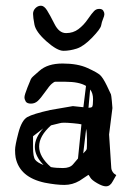

<svg xmlns="http://www.w3.org/2000/svg" viewBox="-20 -653 458 678"><path d="M312.3 -614C307.2 -609 299.8 -599.4 290 -585.2C280.3 -571 269.2 -559.3 256.8 -550C244.5 -540.8 230 -536.1 213.4 -536.1C196.8 -536.1 183.1 -546.9 172.4 -568.4C161.6 -589.8 152.8 -606 146 -616.7C139.2 -627.4 132.1 -632.8 124.8 -632.8C117.4 -632.8 110.9 -630 105.2 -624.3C99.5 -618.6 96.7 -611.8 96.7 -604C96.7 -596.2 98.3 -583.7 101.6 -566.4C104.8 -549.2 119 -529.4 144 -507.1C169.1 -484.8 189.1 -473.6 204.1 -473.6C219.1 -473.6 234.7 -476.2 251 -481.4C267.3 -486.7 285.3 -499.5 305.2 -520C325 -540.5 335.7 -554.9 337.2 -563.2C338.6 -571.5 340.9 -579.3 344 -586.4C347.1 -593.6 348.6 -599.1 348.6 -603C348.6 -606.9 347.3 -611 344.7 -615.2C342.1 -619.5 337.3 -621.6 330.3 -621.6C323.3 -621.6 317.3 -619.1 312.3 -614ZM305.2 -275.4C302.6 -273.4 298.3 -272.5 292.5 -272.5L293.9 -288.6L298.3 -336.9C305.2 -328.5 308.6 -316.9 308.6 -302.2C308.6 -287.6 307.5 -278.6 305.2 -275.4ZM267.6 -213.9C263.3 -173.8 259.3 -133.6 255.4 -93.3C251.1 -88.4 245.4 -81.5 238 -72.8C230.7 -64 218.8 -59.6 202.1 -59.6C185.5 -59.6 171.4 -60.7 159.7 -63C132 -87.1 118.2 -111.3 118.2 -135.7C118.2 -160.5 132.2 -185.4 160.2 -210.4C177.1 -214.4 187.4 -216.9 191.2 -218C194.9 -219.2 200.1 -219.7 206.8 -219.7C213.5 -219.7 224 -219.1 238.5 -217.8C253 -216.5 262.7 -215.2 267.6 -213.9ZM377 -271.5C377 -274.1 376.3 -282.2 375 -295.9C373.7 -309.6 372.6 -317.5 371.8 -319.8C371 -322.1 366.1 -332.4 357.2 -350.8C348.2 -369.2 340.4 -381.5 333.7 -387.7C327.1 -393.9 312.2 -402.3 289.1 -412.8C266 -423.4 236.7 -428.7 201.2 -428.7C165.7 -428.7 138.3 -420.1 119.1 -402.8C116.2 -400.2 112.9 -397.3 109.1 -394C105.4 -390.8 102.7 -388.4 101.1 -387C99.4 -385.5 97.7 -383.9 95.7 -382.1C93.8 -380.3 92.4 -378.8 91.6 -377.7C90.7 -376.5 89.8 -375.1 88.9 -373.3C87.9 -371.5 83.9 -361.7 76.9 -344C69.9 -326.3 66.4 -314.8 66.4 -309.6C66.4 -304.4 68 -299.3 71 -294.4C74.1 -289.6 80.2 -287.1 89.4 -287.1C98.5 -287.1 106.4 -290.2 113.3 -296.4C120.1 -302.6 128.7 -313.2 139.2 -328.1C149.6 -343.1 157.6 -352.9 163.1 -357.4C168.6 -362 172.5 -364.3 174.8 -364.3H210.9C243.2 -364.3 267.4 -359.4 283.7 -349.6C280.4 -324.5 277.3 -299.5 274.4 -274.4L237.3 -278.3L157.7 -264.6C117 -255.5 90 -247.2 76.7 -239.7C63.3 -232.3 52.7 -213.6 44.9 -183.8C37.1 -154.1 33.2 -134 33.2 -123.5C33.2 -113.1 33.9 -104.2 35.2 -96.7C44.6 -50.1 78.9 -20.5 138.2 -7.8C165.2 -2.6 188.2 0 207.3 0C226.3 0 244.1 -4.9 260.7 -14.6L291 -34.7L292.5 -35.6C293.8 -34.3 296.1 -30.9 299.3 -25.4C302.6 -19.9 310.5 -13.4 323.2 -6.1C335.9 1.2 346 4.9 353.5 4.9H354.5C364.3 4.9 372.2 -1.1 378.4 -13.2L390.6 -34.7L382.8 -40C377 -45.9 373.7 -52.2 373 -59.1L365.2 -178.2ZM273.9 -111.3C277.5 -140.3 280.9 -169.1 284.2 -197.8C286.1 -189.6 287.1 -176.7 287.1 -158.9C287.1 -141.2 286.9 -130.7 286.4 -127.4C285.9 -124.2 281.7 -118.8 273.9 -111.3ZM132.8 -199.7C113 -177.6 103 -155.8 103 -134.3C103 -112.8 113.3 -91.5 133.8 -70.3C119.5 -75.8 109.7 -81.9 104.5 -88.6C99.3 -95.3 96.7 -110 96.7 -132.8V-171.9Z"/></svg>

Font: Drukaatie burti
Style: Regular
Weight: 400
Version: Version 0.14.4